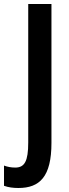

<svg xmlns="http://www.w3.org/2000/svg" viewBox="-74 -734 343 959"><path d="M18 205C124 205 183 149 183 -20V-714H67V-22C67 71 49 103 2 103C-19 103 -38 99 -54 93V194C-32 202 -8 205 18 205Z"/></svg>

Font: Noto Sans Georgian ExtraCondensed SemiBold
Style: Regular
Weight: 600
Width: 2
Designer: Monotype Design Team, Akaki Razmadze
Foundry: Google LLC
Version: Version 2.005